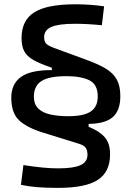

<svg xmlns="http://www.w3.org/2000/svg" viewBox="-20 -786 626 913"><path d="M552.2 -329.1Q552.2 -260.7 516.4 -229.2Q480.5 -197.8 401.4 -196.8V-183.1Q453.6 -162.1 478.5 -133.1Q503.4 -104 503.4 -51.8Q503.4 31.7 444.8 69.6Q386.2 107.4 256.3 107.4Q197.8 107.4 156 104Q114.3 100.6 79.6 92.8L91.3 -1Q142.6 6.8 181.9 10.7Q221.2 14.6 256.3 14.6Q329.6 14.6 362.8 -0.7Q396 -16.1 396 -49.8Q396 -73.2 386.2 -84.7Q376.5 -96.2 355 -102.5L182.1 -156.2Q105.5 -180.2 69.6 -215.1Q33.7 -250 33.7 -321.3Q33.7 -386.7 79.3 -419.9Q125 -453.1 226.6 -452.6V-463.9Q170.4 -482.9 138.9 -500.7Q107.4 -518.6 95 -542.7Q82.5 -566.9 82.5 -604.5Q82.5 -689.5 143.1 -727.5Q203.6 -765.6 338.4 -765.6Q409.7 -765.6 475.1 -755.9L464.4 -666Q424.8 -669.9 394.5 -671.4Q364.3 -672.9 335.4 -672.9Q258.8 -672.9 224.4 -658Q189.9 -643.1 189.9 -609.4Q189.9 -586.9 200.9 -577.1Q211.9 -567.4 235.8 -558.6L395 -500Q448.7 -480.5 483.4 -459.5Q518.1 -438.5 535.2 -408Q552.2 -377.4 552.2 -329.1ZM141.1 -326.2Q141.1 -289.6 162.6 -269.3Q184.1 -249 221.2 -241.2Q258.3 -233.4 305.2 -233.4Q378.4 -233.4 411.6 -255.9Q444.8 -278.3 444.8 -327.1Q444.8 -384.8 404.8 -404.3Q364.7 -423.8 296.4 -423.8Q214.4 -423.8 177.7 -400.9Q141.1 -377.9 141.1 -326.2Z"/></svg>

Font: Cascadia Code PL
Style: Regular
Weight: 400
Monospace: yes
Designer: Aaron Bell
Foundry: Saja Typeworks
Version: Version 2102.003